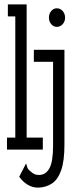

<svg xmlns="http://www.w3.org/2000/svg" viewBox="-20 -685 353 879"><path d="M12 0V-55H50V-610H16V-665H102V-55H176V0ZM240 -562Q225 -562 214.5 -574.5Q204 -587 204 -604Q204 -622 214.5 -634.5Q225 -647 240 -647Q256 -647 267 -634.5Q278 -622 278 -604Q278 -587 267 -574.5Q256 -562 240 -562ZM155 174Q128 174 105.5 160Q83 146 68 124L99 64Q103 71 103.5 76.5Q104 82 108.5 88.5Q113 95 129 107Q136 112 143 114Q150 116 159 116Q189 116 206 86Q223 56 223 -18V-402H135V-457H275V-22Q275 52 260 94.5Q245 137 218 155Q191 173 155 174Z"/></svg>

Font: Inconsolata ExtraCondensed Thin
Style: Regular
Weight: 100
Width: 2
Monospace: yes
Designer: Raph Levien, Cyreal, Brenton Simpson
Foundry: Raph Levien, Cyreal, Google
Version: Version 3.100; ttfautohint (v1.8.4.7-5d5b)